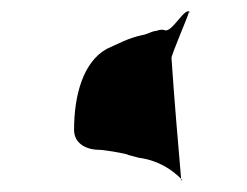

<svg xmlns="http://www.w3.org/2000/svg" viewBox="-20 -344 434 337"><path d="M311 -321C311 -318 280 -246 281 -242C286 -168 292 -99 298 -29C298 -26 300 -28 300 -28C282 -47 256 -63 224 -67L205 -72C205 -74 162 -81 155 -81C130 -81 110 -93 110 -116C110 -177 126 -235 167 -258C187 -267 205 -277 228 -282C240 -284 245 -289 255 -290C258 -291 264 -293 269 -291C282 -286 304 -332 313 -323C313 -322 310 -322 311 -321Z"/></svg>

Font: Photofail
Style: Regular
Weight: 400
Foundry: Cannot Into Space Fonts
Version: Version 0.97